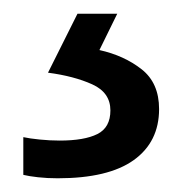

<svg xmlns="http://www.w3.org/2000/svg" viewBox="-20 -20 265 280"><path d="M212 139Q212 187 175 213.5Q138 240 64 240Q49 240 35.5 238.5Q22 237 14 235V180Q23 182 38 183.5Q53 185 67 185Q103 185 122 175.5Q141 166 141 141Q141 115 114.5 103Q88 91 50 86L93 0H151L125 53Q161 61 186.5 81Q212 101 212 139Z"/></svg>

Font: Noto Sans New Tai Lue
Style: Regular
Weight: 400
Designer: Monotype Design Team
Foundry: Monotype Imaging Inc.
Version: Version 2.003